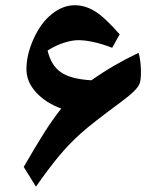

<svg xmlns="http://www.w3.org/2000/svg" viewBox="-20 -698 589 727"><path d="M69.8 -65.9Q115.2 -144.5 146.2 -193.6Q177.2 -242.7 211.9 -287.1Q154.3 -307.6 117.2 -347.7Q80.1 -387.7 80.1 -436Q80.1 -491.2 107.4 -551.5Q134.8 -611.8 176.5 -645Q218.3 -678.2 263.2 -678.2Q302.2 -678.2 339.6 -655.3Q377 -632.3 433.1 -567.9L404.8 -517.1Q329.6 -545.9 275.9 -545.9Q253.4 -545.9 222.9 -536.4Q192.4 -526.9 160.2 -506.8Q173.3 -450.2 210.7 -424.3Q248 -398.4 326.2 -394Q408.7 -452.6 504.9 -498Q513.7 -465.8 513.7 -424.8Q513.7 -396 509 -382.6Q504.4 -369.1 485.8 -351.1Q467.3 -333 431.2 -306.6Q331.5 -233.4 286.6 -193.4Q241.7 -153.3 202.4 -106Q163.1 -58.6 116.2 8.8Z"/></svg>

Font: Sahl Naskh
Style: Bold
Weight: 700
Designer: Pascal Zoghbi
Version: Version 1.001